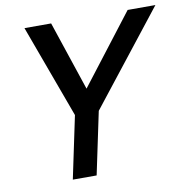

<svg xmlns="http://www.w3.org/2000/svg" viewBox="-80 -787 846 865"><g transform="rotate(-10 343.5 -355.0)"><path d="M184 0 244 -285 88 -710H210L316 -393L560 -710H687L353 -285L293 0Z"/></g></svg>

Font: Geist Medium
Style: Italic
Weight: 500
Italic angle: -12°
Designer: Basement.studio, Andrés Briganti, Mateo Zaragoza
Foundry: Basement.studio, Vercel, Andrés Briganti, Guido Ferreyra, Mateo Zaragoza
Version: Version 1.500; ttfautohint (v1.8.4.7-5d5b)